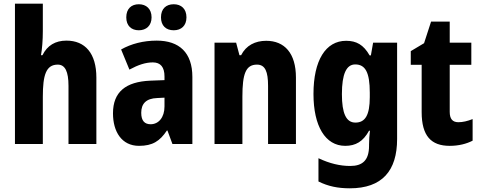

<svg xmlns="http://www.w3.org/2000/svg" viewBox="-20 -873 2603 1040"><path d="M212 -704V-853H61V-93H212V-349C212 -466 229 -523 293 -523C333 -523 351 -485 351 -408V-93H502V-453C502 -584 441 -653 340 -653C280 -653 236 -627 210 -574H202C208 -606 212 -656 212 -704Z M664 -779C664 -733 692 -709 732 -709C772 -709 801 -734 801 -779C801 -825 772 -850 732 -850C692 -850 664 -826 664 -779ZM852 -779C852 -734 879 -709 921 -709C962 -709 990 -734 990 -779C990 -825 962 -850 921 -850C880 -850 852 -826 852 -779ZM829 -653C757 -653 691 -636 636 -605L681 -496C729 -522 769 -535 808 -535C850 -535 871 -509 871 -459V-439L793 -436C662 -430 592 -376 592 -259C592 -160 639 -83 733 -83C807 -83 846 -109 884 -166H887L914 -93H1022V-456C1022 -588 951 -653 829 -653ZM832 -342 871 -344V-296C871 -237 839 -200 796 -200C764 -200 745 -218 745 -262C745 -311 771 -340 832 -342Z M1422 -652C1362 -652 1313 -627 1286 -574H1277L1259 -642H1142V-93H1293V-349C1293 -473 1311 -523 1372 -523C1417 -523 1432 -484 1432 -408V-93H1583V-453C1583 -585 1521 -652 1422 -652Z M1855 -652C1744 -652 1678 -546 1678 -364C1678 -190 1742 -83 1850 -83C1906 -83 1947 -106 1979 -165H1984C1981 -143 1979 -114 1979 -90V-83C1979 -4 1943 26 1877 26C1823 26 1766 13 1705 -16V110C1757 136 1810 147 1875 147C2050 147 2131 52 2131 -120V-642H2001L1989 -573H1982C1949 -631 1910 -652 1855 -652ZM1904 -524C1959 -524 1983 -481 1983 -371V-347C1983 -249 1958 -209 1905 -209C1855 -209 1832 -259 1832 -363C1832 -472 1856 -524 1904 -524Z M2463 -211C2431 -211 2416 -229 2416 -267V-522H2533V-642H2416V-756H2315L2277 -639L2205 -596V-522H2264V-266C2264 -137 2315 -83 2416 -83C2465 -83 2507 -94 2540 -111V-228C2512 -217 2487 -211 2463 -211Z"/></svg>

Font: Noto Sans Kannada UI Condensed ExtraBold
Style: Regular
Weight: 800
Width: 3
Designer: Jelle Bosma - Monotype Design Team
Foundry: Monotype Imaging Inc.
Version: Version 2.005